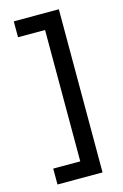

<svg xmlns="http://www.w3.org/2000/svg" viewBox="-121 -721 576 900"><g transform="rotate(-15 166.5 -271.0)"><path d="M41.7 125H260.4V-666.7H41.7V-589.6H172.9V47.9H41.7Z"/></g></svg>

Font: Afacad Medium
Style: Regular
Weight: 500
Designer: Kristian Moeller
Foundry: Dicotype
Version: Version 1.000